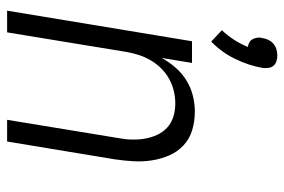

<svg xmlns="http://www.w3.org/2000/svg" viewBox="-150 -650 800 540"><g transform="rotate(90 250.0 -380.0)"><path d="M10 0 96 -520H157L143 -435Q154 -455 170 -473.5Q186 -492 206.5 -504.5Q227 -517 249.5 -522.5Q272 -528 294 -528Q321 -528 346 -520.5Q371 -513 389 -496Q407 -479 417 -456Q427 -433 431 -407.5Q435 -382 433.5 -355.5Q432 -329 428 -302L378 0H317L368 -311Q372 -331 372.5 -350Q373 -369 370 -387Q367 -405 359.5 -421.5Q352 -438 339 -450Q326 -462 308.5 -467.5Q291 -473 271 -473Q254 -473 236.5 -469Q219 -465 202.5 -456Q186 -447 172.5 -433.5Q159 -420 149.5 -403.5Q140 -387 134.5 -370Q129 -353 126 -335L71 0ZM97 -574 65 -604Q80 -620 92 -638.5Q104 -657 112 -677Q105 -678 99 -681.5Q93 -685 90 -691Q87 -697 86 -704Q85 -711 87 -718Q88 -726 92 -734.5Q96 -743 103 -749Q110 -755 119 -757.5Q128 -760 136 -760Q144 -760 152 -757.5Q160 -755 165 -749Q170 -743 171 -734.5Q172 -726 171 -718Q164 -679 145.5 -641Q127 -603 97 -574Z"/></g></svg>

Font: Iosevka Term Curly Light
Style: Italic
Weight: 300
Italic angle: -9°
Designer: Belleve Invis
Foundry: Belleve Invis
Version: Version 32.3.0